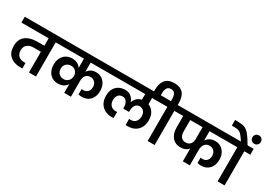

<svg xmlns="http://www.w3.org/2000/svg" viewBox="-16 -2047 4269 3076"><g transform="rotate(30 2118.5 -509.0)"><path d="M723 -632H613V0H483V-383H350Q276 -383 233 -347Q190 -311 190 -244Q190 -178 228 -140.5Q266 -103 339 -103H359V-2H319Q203 -2 131 -64Q59 -126 59 -247Q59 -371 138 -432.5Q217 -494 344 -494H483V-632H-21V-740H723Z M1260 -632V-459Q1282 -497 1321.5 -519.5Q1361 -542 1415 -542Q1477 -542 1523.5 -512Q1570 -482 1595 -430Q1620 -378 1620 -313Q1620 -242 1593.5 -190.5Q1567 -139 1520 -112Q1473 -85 1413 -85Q1378 -85 1347 -92V-194Q1359 -190 1378 -190Q1427 -190 1458 -222Q1489 -254 1489 -310Q1489 -363 1457 -397Q1425 -431 1375 -431Q1319 -431 1289.5 -393Q1260 -355 1260 -301V0H1136V-162Q1113 -122 1071 -99.5Q1029 -77 971 -77Q908 -77 861 -106Q814 -135 788 -188Q762 -241 762 -310Q762 -379 788.5 -431.5Q815 -484 863.5 -513Q912 -542 976 -542Q1032 -542 1072 -520.5Q1112 -499 1136 -461V-632H682V-740H1699V-632ZM1014 -185Q1053 -185 1080.5 -203Q1108 -221 1122 -249.5Q1136 -278 1136 -309Q1136 -359 1104.5 -395.5Q1073 -432 1015 -432Q963 -432 928 -398Q893 -364 893 -309Q893 -253 927 -219Q961 -185 1014 -185Z M2396 -632V-517Q2457 -494 2493.5 -436.5Q2530 -379 2530 -295Q2530 -222 2501 -165Q2472 -108 2415.5 -76Q2359 -44 2279 -44Q2271 -44 2245 -46V-159L2272 -157Q2331 -157 2365 -194Q2399 -231 2399 -293Q2399 -348 2371.5 -383Q2344 -418 2294 -418Q2241 -418 2214.5 -378.5Q2188 -339 2188 -275V-254H2080V-275Q2080 -338 2054 -378Q2028 -418 1977 -418Q1925 -418 1897 -383.5Q1869 -349 1869 -293Q1869 -231 1903 -194Q1937 -157 1996 -157L2023 -159V-46Q1997 -44 1989 -44Q1910 -44 1853 -76.5Q1796 -109 1767 -165.5Q1738 -222 1738 -295Q1738 -371 1767 -424Q1796 -477 1846.5 -504Q1897 -531 1959 -531Q2028 -531 2070.5 -496Q2113 -461 2132 -406H2135Q2152 -452 2184.5 -484Q2217 -516 2269 -527V-632H1658V-740H2609V-632Z M2919 -740V-632H2808V0H2679V-632H2568V-740H2683V-780Q2683 -834 2663 -871.5Q2643 -909 2590 -909Q2536 -909 2515.5 -871.5Q2495 -834 2495 -780V-711H2370V-773Q2370 -886 2422.5 -952Q2475 -1018 2590 -1018Q2808 -1018 2808 -773V-740Z M3459 -632V-460Q3483 -498 3524 -520Q3565 -542 3621 -542Q3682 -542 3728 -512.5Q3774 -483 3799.5 -432Q3825 -381 3825 -317Q3825 -245 3798.5 -192.5Q3772 -140 3724.5 -112.5Q3677 -85 3617 -85Q3579 -85 3547 -94V-194Q3565 -189 3584 -189Q3633 -189 3663.5 -222Q3694 -255 3694 -310Q3694 -363 3662 -397Q3630 -431 3580 -431Q3520 -431 3489.5 -390Q3459 -349 3459 -287V0H3330V-239Q3281 -174 3184 -174Q3082 -174 3027 -242Q2972 -310 2972 -422V-632H2877V-740H3904V-632ZM3330 -632H3102V-422Q3102 -357 3130.5 -320Q3159 -283 3216 -283Q3270 -283 3300 -318.5Q3330 -354 3330 -408Z M3770 -993Q3850 -992 3896.5 -976Q3943 -960 3988.5 -907.5Q4034 -855 4100 -740H4213V-632H4102V0H3973V-632H3862V-740H3977Q3933 -808 3905.5 -838.5Q3878 -869 3850 -878.5Q3822 -888 3773 -888H3724V-993ZM4180 -970Q4213 -970 4235.5 -947.5Q4258 -925 4258 -892Q4258 -860 4235.5 -837.5Q4213 -815 4180 -815Q4147 -815 4124.5 -837.5Q4102 -860 4102 -892Q4102 -925 4124.5 -947.5Q4147 -970 4180 -970Z"/></g></svg>

Font: MSTAGE SemiBold
Style: Regular
Weight: 600
Designer: Ninad Kale (Devanagari), Jonny Pinhorn (Latin)
Foundry: Indian Type Foundry
Version: 4.004